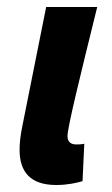

<svg xmlns="http://www.w3.org/2000/svg" viewBox="-20 -517 319 549"><path d="M141 12C173 12 199 6 216 1L221 -106C213 -104 203 -104 198 -104C184 -104 173 -110 173 -128C173 -152 208 -295 258 -497H112L43 -152C38 -126 36 -107 36 -89C36 -26 66 12 141 12Z"/></svg>

Font: Source Sans Pro
Style: Bold Italic
Weight: 700
Italic angle: -11°
Designer: Paul D. Hunt
Foundry: Adobe Systems Incorporated
Version: Version 3.006;hotconv 1.0.111;makeotfexe 2.5.65597